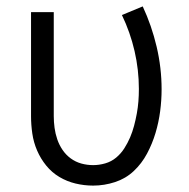

<svg xmlns="http://www.w3.org/2000/svg" viewBox="-20 -568 590 600"><path d="M271 12Q243 12 216 5.5Q189 -1 165.5 -15Q142 -29 124.5 -50.5Q107 -72 96 -97.5Q85 -123 81 -150.5Q77 -178 77 -205V-530H148V-205Q148 -187 150.5 -168.5Q153 -150 159 -132.5Q165 -115 175.5 -99.5Q186 -84 201 -73Q216 -62 234 -57Q252 -52 271 -52Q290 -52 309 -57.5Q328 -63 343 -75.5Q358 -88 368.5 -104.5Q379 -121 386.5 -138.5Q394 -156 399 -175Q404 -194 407.5 -213Q411 -232 412.5 -251Q414 -270 414 -290Q414 -350 400.5 -408.5Q387 -467 361 -521L426 -548Q454 -488 469.5 -422Q485 -356 485 -289Q485 -255 480.5 -220.5Q476 -186 466 -152.5Q456 -119 439.5 -88Q423 -57 398 -33.5Q373 -10 339.5 1Q306 12 271 12Z"/></svg>

Font: Lode
Style: Regular
Weight: 400
Monospace: yes
Designer: Belleve Invis
Foundry: Belleve Invis
Version: Version 29.2.0; ttfautohint (v1.8.3)